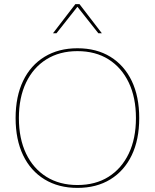

<svg xmlns="http://www.w3.org/2000/svg" viewBox="-20 -905 754 935"><path d="M357 -670Q450 -670 517.5 -628.5Q585 -587 621.5 -511Q658 -435 658 -330Q658 -225 621.5 -149Q585 -73 517.5 -31.5Q450 10 357 10Q265 10 197 -31.5Q129 -73 92.5 -149Q56 -225 56 -330Q56 -435 92.5 -511Q129 -587 197 -628.5Q265 -670 357 -670ZM357 -656Q270 -656 206 -616Q142 -576 107 -503Q72 -430 72 -330Q72 -230 107 -157Q142 -84 206 -44Q270 -4 357 -4Q445 -4 508.5 -44Q572 -84 607 -157Q642 -230 642 -330Q642 -430 607 -503Q572 -576 508.5 -616Q445 -656 357 -656ZM476 -743H459L357 -872L255 -743H238L347 -885H367Z"/></svg>

Font: Work Sans Thin
Style: Regular
Weight: 250
Designer: Wei Huang
Foundry: Wei Huang
Version: Version 2.012